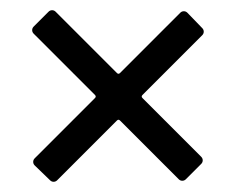

<svg xmlns="http://www.w3.org/2000/svg" viewBox="-20 -508 462 376"><path d="M376 -439 259 -322Q256 -319 259 -316L374 -201Q377 -198 377 -194Q377 -190 374 -187L344 -157Q341 -154 337 -154Q333 -154 330 -157L215 -272Q212 -275 209 -272L92 -155Q89 -152 85 -152Q81 -152 78 -155L48 -184Q45 -187 45 -191Q45 -195 48 -198L166 -316Q169 -319 166 -322L46 -442Q43 -445 43 -449Q43 -453 46 -456L75 -485Q78 -488 82 -488Q86 -488 89 -485L209 -365Q212 -362 215 -365L333 -483Q336 -486 340 -486Q344 -486 347 -483L376 -453Q379 -450 379 -446Q379 -442 376 -439Z"/></svg>

Font: Barlow
Style: Regular
Weight: 400
Designer: Jeremy Tribby
Foundry: Tribby Type
Version: Version 1.408;December 10, 2018;FontCreator 11.5.0.2430 64-b